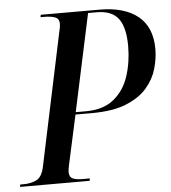

<svg xmlns="http://www.w3.org/2000/svg" viewBox="-76 -761 721 808"><g transform="rotate(-5 285.0 -357.0)"><path d="M-24 0 -22 -10H-7Q23 -10 46.5 -21.5Q70 -33 79 -75L198 -638Q203 -657 203 -669Q203 -691 185.5 -697.5Q168 -704 139 -704H124L126 -714H375Q479 -714 536.5 -667.5Q594 -621 594 -529Q594 -488 581.5 -445Q569 -402 537.5 -365.5Q506 -329 449.5 -306Q393 -283 304 -283H235L190 -77Q188 -68 186.5 -59Q185 -50 185 -45Q185 -23 200 -16.5Q215 -10 239 -10H272L270 0ZM281 -293Q354 -293 398.5 -329.5Q443 -366 462 -425Q481 -484 481 -551Q481 -630 453 -667Q425 -704 362 -704H325L237 -293Z"/></g></svg>

Font: Noto Serif Display SemiCondensed Medium
Style: Italic
Weight: 500
Width: 4
Italic angle: -12°
Designer: Monotype Design Team
Foundry: Monotype Imaging Inc.
Version: Version 2.009